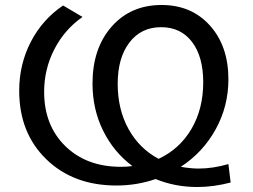

<svg xmlns="http://www.w3.org/2000/svg" viewBox="-20 -734 1014 770"><path d="M905 -2Q836 16 771 16Q682 16 604 -16Q529 10 447 10Q274 10 165.5 -95.5Q57 -201 57 -370Q57 -476 103.5 -566Q150 -656 233 -712L311 -666Q239 -616 198 -536.5Q157 -457 157 -366Q157 -231 242 -148Q327 -65 465 -65Q489 -65 511 -68Q436 -124 393.5 -210Q351 -296 351 -399Q351 -540 427.5 -627Q504 -714 628 -714Q748 -714 822 -631.5Q896 -549 896 -416Q896 -308 845 -215.5Q794 -123 705 -65Q745 -58 776 -58Q834 -58 896 -76ZM452 -398Q452 -295 495.5 -216.5Q539 -138 616 -97Q700 -136 747.5 -216.5Q795 -297 795 -404Q795 -507 750 -566Q705 -625 626 -625Q546 -625 499 -563.5Q452 -502 452 -398Z"/></svg>

Font: Montserrat
Style: Regular
Weight: 500
Designer: Julieta Ulanovsky
Foundry: Julieta Ulanovsky
Version: Version 7.200;PS 007.200;hotconv 1.0.88;makeotf.lib2.5.64775